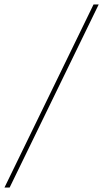

<svg xmlns="http://www.w3.org/2000/svg" viewBox="-44 -765 460 856"><path d="M-24 71 373 -745H396L-1 71Z"/></svg>

Font: DM Sans 28pt Thin
Style: Italic
Weight: 250
Italic angle: -10°
Version: Version 4.004;gftools[0.9.30]